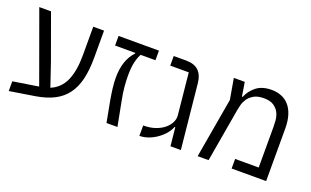

<svg xmlns="http://www.w3.org/2000/svg" viewBox="-74 -974 2193 1354"><g transform="rotate(20 1022.5 -297.0)"><path d="M38 -49 229 -79 38 -606H126L247 -272L306 -98Q378 -128 410.5 -201Q443 -274 443 -392V-606H524V-402Q524 -310 507.5 -241.5Q491 -173 455.5 -125Q420 -77 363.5 -48Q307 -19 227 -6L38 24Z M633 -606H936V-534H825Q810 -508 800.5 -467.5Q791 -427 791 -365Q791 -327 795 -282Q799 -237 810 -183L845 0H763L733 -159Q725 -204 720 -246Q715 -288 715 -323Q715 -456 785 -529V-534H633Z M1229 -138H1224Q1211 -106 1187.5 -80Q1164 -54 1134.5 -34.5Q1105 -15 1073.5 -4.5Q1042 6 1012 6V-72Q1063 -72 1102 -85.5Q1141 -99 1167.5 -121Q1194 -143 1207 -170Q1220 -197 1217 -224L1186 -534H1047V-606H1140Q1202 -606 1234 -575Q1266 -544 1272 -486L1321 0H1243Z M1525 -450 1498 -606H1580L1597 -501H1602Q1623 -552 1666 -585Q1709 -618 1778 -618Q1818 -618 1851.5 -605Q1885 -592 1909.5 -564.5Q1934 -537 1947.5 -494.5Q1961 -452 1961 -393V0H1702V-72H1879V-375Q1879 -395 1877 -424Q1875 -453 1862.5 -479.5Q1850 -506 1823 -525Q1796 -544 1747 -544Q1700 -544 1671.5 -527Q1643 -510 1628 -487Q1613 -464 1607 -440.5Q1601 -417 1599 -405L1529 0H1447Z"/></g></svg>

Font: IBM Plex Sans Hebrew
Style: Regular
Weight: 400
Designer: Mike Abbink, Paul van der Laan, Pieter van Rosmalen, Yanek Iontef
Foundry: Bold Monday
Version: Version 1.2